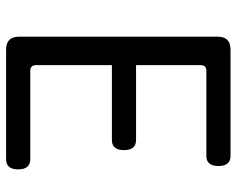

<svg xmlns="http://www.w3.org/2000/svg" viewBox="-93 -681 774 628"><g transform="rotate(90 294.0 -367.0)"><path d="M142 0Q100 0 100 -42V-692Q100 -734 142 -734H490Q523 -734 523 -694.5Q523 -655 490 -655H212Q193 -655 193 -636V-425H438Q471 -425 471 -385.5Q471 -346 438 -346H193V-98Q193 -79 212 -79H501Q534 -79 534 -39.5Q534 0 501 0Z"/></g></svg>

Font: Raw Maruko Gothic CJK TC
Style: Regular
Weight: 400
Version: Version 1.001